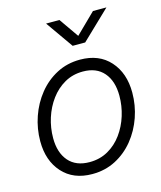

<svg xmlns="http://www.w3.org/2000/svg" viewBox="-111 -812 761 905"><g transform="rotate(-15 269.0 -360.0)"><path d="M228 10.3Q135.7 10.3 82.8 -48.6Q29.8 -107.4 29.8 -202.1Q29.8 -263.7 49.8 -321.5Q69.8 -379.4 106.9 -425.5Q144 -471.7 195.6 -498.8Q247.1 -525.9 310.1 -525.9Q402.3 -525.9 455.3 -466.8Q508.3 -407.7 508.3 -312.5Q508.3 -250.5 488.3 -192.9Q468.3 -135.3 431.2 -89.4Q394 -43.5 342.5 -16.6Q291 10.3 228 10.3ZM230 -47.4Q280.3 -47.4 320.3 -70.1Q360.4 -92.8 388.4 -131.3Q416.5 -169.9 431.2 -217.3Q445.8 -264.6 445.8 -313.5Q445.8 -385.3 410.2 -426.8Q374.5 -468.3 308.6 -468.3Q258.8 -468.3 219 -445.6Q179.2 -422.9 150.9 -384.5Q122.6 -346.2 107.4 -298.6Q92.3 -251 92.3 -200.7Q92.3 -129.9 127.9 -88.6Q163.6 -47.4 230 -47.4ZM265.1 -731.4 331.5 -636.2 428.7 -731.4H494.1V-731L355 -597.7H293.9L200.2 -731V-731.4Z"/></g></svg>

Font: Inter Display Light
Style: Italic
Weight: 300
Italic angle: -9.39999°
Designer: Rasmus Andersson
Foundry: rsms
Version: Version 4.000;git-a52131595